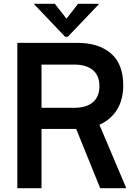

<svg xmlns="http://www.w3.org/2000/svg" viewBox="-20 -988 719 1008"><path d="M643 0H506L380 -311H198V0H71V-763H386Q498 -763 562.5 -707.5Q627 -652 627 -540Q627 -465 594.5 -412.5Q562 -360 502 -333ZM198 -422H369Q434 -422 468 -451.5Q502 -481 502 -536Q502 -591 467.5 -620Q433 -649 369 -649H198ZM336 -795H322L157 -968H268L329 -890L390 -968H501Z"/></svg>

Font: Open Sauce One SemiBold
Style: Regular
Weight: 600
Designer: Alfredo Marco Pradil
Foundry: Creative Sauce Fz LLC
Version: Version 1.477